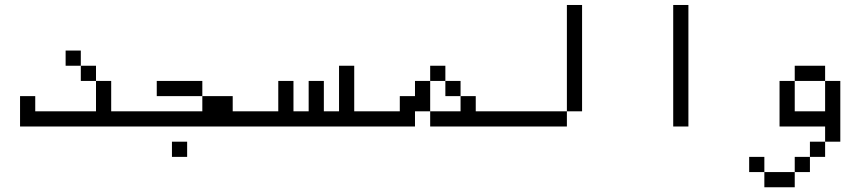

<svg xmlns="http://www.w3.org/2000/svg" viewBox="-20 -708 3540 790"><path d="M312.5 -437.5H250V-500H312.5ZM62.5 -312.5H125V-250H375V-375H437.5V-250H500V-187.5H62.5ZM312.5 -437.5H375V-375H312.5Z M812.5 -312.5H625V-375H812.5ZM500 -250H812.5V-312.5H937.5V-250H1000V-187.5H500ZM687.5 -125H750V-62.5H687.5Z M1437.5 -250H1500V-187.5H1000V-250H1125V-375H1187.5V-250H1250V-375H1312.5V-250H1375V-437.5H1437.5Z M1812.5 -375H1750V-437.5H1812.5ZM1500 -250H1625V-312.5H1687.5V-375H1750V-250H1687.5V-187.5H1500ZM1750 -250H1875V-312.5H1937.5V-250H2000V-187.5H1750ZM1812.5 -375H1875V-312.5H1812.5Z M2375 -250H2312.5V-687.5H2375ZM2000 -250H2312.5V-187.5H2000Z M2812.5 -187.5H2750V-687.5H2812.5Z M3375 -375H3250V-437.5H3375ZM3062.5 -62.5H3125V0H3062.5ZM3125 0H3250V62.5H3125ZM3187.5 -375H3250V-250H3375V-375H3437.5V-125H3375V-187.5H3187.5ZM3250 -62.5H3312.5V0H3250ZM3312.5 -125H3375V-62.5H3312.5Z"/></svg>

Font: 寒蝉点阵体 16px
Style: Regular
Weight: 400
Designer: Designed by Warren2060
Foundry: ChillType
Version: Version 1.000